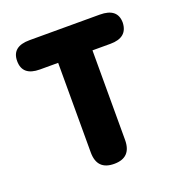

<svg xmlns="http://www.w3.org/2000/svg" viewBox="-100 -591 620 673"><g transform="rotate(-20 210.0 -254.5)"><path d="M214 0Q150 0 150 -66V-400H82Q17 -400 17 -455Q17 -509 83 -509H345Q411 -509 411 -455Q409 -400 345 -400H278V-66Q278 0 214 0Z"/></g></svg>

Font: Zen Maru Gothic Black
Style: Regular
Weight: 900
Designer: Yoshimichi Ohira
Foundry: Positype
Version: Version 1.001